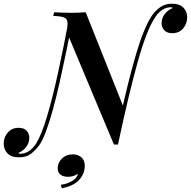

<svg xmlns="http://www.w3.org/2000/svg" viewBox="-97 -774 1029 1035"><path d="M517 5 270 -585Q270 -585 268.5 -587.5Q267 -590 265 -593.5Q263 -597 262 -599.5Q261 -602 261 -602Q269 -639 266.5 -656.5Q264 -674 246.5 -680.5Q229 -687 190 -688L195 -708Q211 -707 234.5 -706Q258 -705 284 -705Q331 -705 365 -708L569 -196Q569 -196 567 -181.5Q565 -167 561.5 -144.5Q558 -122 554 -96Q550 -70 546.5 -47Q543 -24 541 -9.5Q539 5 539 5ZM823 -735Q796 -734 775.5 -719.5Q755 -705 740 -682Q694 -614 646 -443Q598 -272 539 5L525 -23Q540 -90 557 -167.5Q574 -245 593.5 -323Q613 -401 633.5 -472Q654 -543 676.5 -599.5Q699 -656 722 -690Q741 -717 767 -735.5Q793 -754 830 -754Q872 -754 892 -732.5Q912 -711 912 -681Q912 -646 890 -620.5Q868 -595 832 -595Q803 -595 788.5 -611Q774 -627 774 -648Q774 -677 791.5 -699Q809 -721 835 -731Q832 -733 829.5 -734Q827 -735 823 -735ZM12 55Q40 54 60.5 39.5Q81 25 97 1Q126 -45 155.5 -143Q185 -241 215.5 -380Q246 -519 277 -685L294 -664Q278 -582 260.5 -497.5Q243 -413 225 -332.5Q207 -252 188 -183Q169 -114 150 -63.5Q131 -13 113 11Q95 35 70.5 54.5Q46 74 6 74Q-37 74 -57 52.5Q-77 31 -77 0Q-77 -34 -55 -59.5Q-33 -85 3 -85Q33 -85 47 -69Q61 -53 61 -32Q61 -3 43.5 19Q26 41 1 51Q3 53 6 54Q9 55 12 55ZM296 58Q323 58 341.5 74Q360 90 360 119Q360 162 330.5 195Q301 228 236 241L231 222Q264 218 291.5 202Q319 186 323 162Q313 170 299.5 174.5Q286 179 269 179Q244 179 229 167.5Q214 156 214 133Q214 103 237 80.5Q260 58 296 58Z"/></svg>

Font: Playfair Display SemiBold
Style: Italic
Weight: 600
Italic angle: -14°
Designer: Claus Eggers Sørensen
Foundry: Claus Eggers Sørensen
Version: Version 1.203